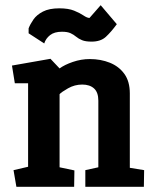

<svg xmlns="http://www.w3.org/2000/svg" viewBox="-20 -718 595 738"><path d="M43 0 32 -64 88 -77V-398H37L26 -466L174 -492L209 -455Q228 -469 260 -480Q292 -491 325 -491Q367 -491 402 -477Q437 -463 458 -434Q479 -405 479 -359V-73L534 -64L533 0H308V-64L358 -75V-331Q358 -363 341.5 -378Q325 -393 296 -393Q267 -393 241.5 -378.5Q216 -364 209 -356V-75L266 -63L265 0ZM150 -551 90 -590V-609Q96 -625 108.5 -643Q121 -661 145 -673.5Q169 -686 208 -686Q243 -686 265 -677Q287 -668 301 -658.5Q315 -649 324 -649L367 -698L429 -625Q407 -595 387 -576.5Q367 -558 332 -558Q309 -558 295.5 -563.5Q282 -569 272.5 -577Q263 -585 251 -590.5Q239 -596 218 -596Q189 -596 172.5 -583Q156 -570 150 -551Z"/></svg>

Font: Kreon
Style: Bold
Weight: 700
Designer: Julia Petretta
Foundry: Julia Petretta and Eli Heuer
Version: Version 2.002